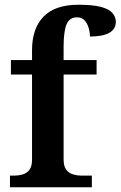

<svg xmlns="http://www.w3.org/2000/svg" viewBox="-20 -789 508 809"><path d="M22 0V-49H41Q58 -49 75.5 -54Q93 -59 104 -73.5Q115 -88 115 -117V-475H26V-536H115V-577Q115 -669 163.5 -719Q212 -769 310 -769Q371 -769 405 -760Q439 -751 453.5 -734.5Q468 -718 468 -697Q468 -666 440 -650.5Q412 -635 359 -635Q359 -653 353.5 -671.5Q348 -690 336.5 -703Q325 -716 304 -716Q273 -716 260.5 -686.5Q248 -657 248 -592V-536H387V-475H248V-117Q248 -88 259.5 -73.5Q271 -59 288.5 -54Q306 -49 323 -49H367V0Z"/></svg>

Font: Noto Serif Khojki SemiBold
Style: Regular
Weight: 600
Version: Version 2.003